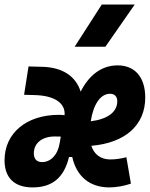

<svg xmlns="http://www.w3.org/2000/svg" viewBox="-42 -815 659 845"><path d="M443.4 -113.3C401.9 -113.3 372.6 -134.8 359.9 -173.3C509.3 -186 597.2 -264.2 597.2 -385.7C597.2 -474.6 552.2 -527.3 475.6 -527.3C405.8 -527.3 349.6 -484.9 313 -411.6C291.5 -480 232.9 -519 143.1 -521L83.5 -522.5L64 -397.9L112.3 -396.5C199.2 -394 246.6 -360.4 242.2 -308.1C233.9 -309.1 225.1 -309.6 216.8 -309.6C74.2 -309.6 -22 -229 -22 -109.4C-22 -32.7 21.5 9.8 101.1 9.8C186 9.8 239.3 -30.8 261.7 -124H275.9C294.9 -39.1 352.5 9.8 439 9.8C469.2 9.8 504.9 3.4 534.2 -6.8L514.2 -123C491.2 -116.7 464.8 -113.3 443.4 -113.3ZM286.6 -609.4H421.9L550.8 -794.9H405.8ZM225.6 -213.9 220.7 -185.5C211.9 -131.8 180.2 -101.6 143.1 -101.6C119.6 -101.6 106.9 -115.7 106.9 -140.1C106.9 -185.1 143.1 -214.4 199.2 -214.4C208.5 -214.4 217.8 -214.4 225.6 -213.9ZM357.4 -281.2C368.7 -355.5 399.9 -402.3 442.4 -402.3C462.9 -402.3 474.1 -389.6 474.1 -369.6C474.1 -321.8 431.6 -290.5 357.4 -281.2Z"/></svg>

Font: Cascadia Code
Style: Bold Italic
Weight: 700
Italic angle: -10°
Monospace: yes
Designer: Aaron Bell
Foundry: Saja Typeworks
Version: Version 2404.023